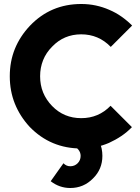

<svg xmlns="http://www.w3.org/2000/svg" viewBox="-20 -732 701 962"><path d="M436 -75 344 -1Q360 3 372 17Q384 31 384 49Q384 71 369 86Q354 101 332 101Q312 101 298 86Q298 86 281.5 109Q265 132 234 176Q278 210 332 210Q399 210 446 162Q493 116 493 49Q493 -26 436 -75ZM387 -712Q234 -712 130 -603Q80 -550 54.5 -487Q29 -424 29 -350Q29 -276 54.5 -212.5Q80 -149 129 -96Q234 12 387 12Q461 12 526 -16Q559 -31 588 -50.5Q617 -70 641 -95L534 -202Q474 -140 387 -140Q300 -140 241 -201Q211 -232 196 -269Q181 -306 181 -350Q181 -393 196 -430.5Q211 -468 241 -498Q300 -560 387 -560Q474 -560 535 -497L642 -604Q617 -629 588.5 -649Q560 -669 527 -683Q495 -697 460 -704.5Q425 -712 387 -712Z"/></svg>

Font: Unageo
Style: ExtraBold
Weight: 800
Designer: Richard Sepsi
Foundry: Richard Sepsi
Version: Version 2.000